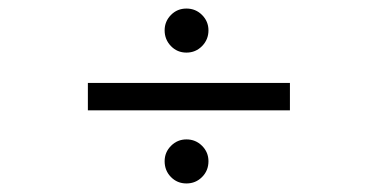

<svg xmlns="http://www.w3.org/2000/svg" viewBox="-20 -530 890 449"><path d="M365 -459Q365 -480 379.8 -495Q394.5 -510 416 -510Q437.5 -510 452.5 -495Q467.5 -480 467.5 -459Q467.5 -437.5 452.5 -422.2Q437.5 -407 416 -407Q394.5 -407 379.8 -422.2Q365 -437.5 365 -459ZM185.5 -336H658V-272H185.5ZM365 -153Q365 -174 380 -189Q395 -204 416 -204Q437.5 -204 452.5 -189Q467.5 -174 467.5 -153Q467.5 -131 452.5 -116Q437.5 -101 416 -101Q394.5 -101 379.8 -116Q365 -131 365 -153Z"/></svg>

Font: League Mono Wide Light
Style: Regular
Weight: 300
Width: 8
Designer: Tyler Finck
Foundry: The League of Moveable Type / Tyler Finck
Version: Version 2.210